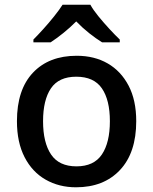

<svg xmlns="http://www.w3.org/2000/svg" viewBox="-20 -786 650 816"><path d="M559 -271Q559 -137 490 -63.5Q421 10 303 10Q231 10 174 -22.5Q117 -55 84.5 -118Q52 -181 52 -271Q52 -405 120 -477Q188 -549 306 -549Q381 -549 437.5 -516.5Q494 -484 526.5 -422Q559 -360 559 -271ZM163 -271Q163 -180 197 -129.5Q231 -79 305 -79Q379 -79 413 -129.5Q447 -180 447 -271Q447 -361 413 -410.5Q379 -460 304 -460Q230 -460 196.5 -410.5Q163 -361 163 -271ZM364 -766Q376 -744 398.5 -716.5Q421 -689 445.5 -662.5Q470 -636 489 -618V-606H414Q388 -622 359 -645Q330 -668 304 -695Q277 -668 249 -645.5Q221 -623 195 -606H122V-618Q141 -637 164.5 -663Q188 -689 210 -716.5Q232 -744 246 -766Z"/></svg>

Font: Noto Sans Adlam Medium
Style: Regular
Weight: 500
Version: Version 3.001